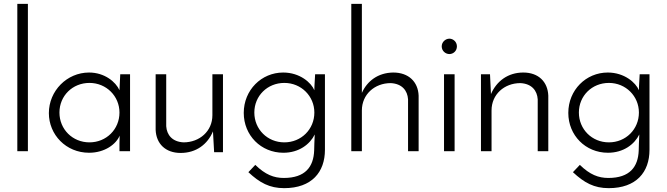

<svg xmlns="http://www.w3.org/2000/svg" viewBox="-20 -786 3465 998"><path d="M125 -766H70V0H125Z M234 -198C234 -86 323 8 443 8C525 8 584 -37 602 -81C602 -69 601 -56 601 -41V0H656V-400H605L601 -317C582 -360 524 -409 443 -409C328 -409 234 -314 234 -198ZM289 -201C289 -288 357 -355 445 -355C533 -355 601 -286 601 -201C601 -114 533 -46 445 -46C357 -46 289 -114 289 -201Z M1139 -400H1084V-187C1084 -104 1017 -46 934 -46C875 -49 847 -85 844 -130V-400H789V-111C792 -39 840 9 919 9C1000 9 1059 -36 1087 -103L1093 5H1139Z M1247 -199C1247 -83 1336 8 1453 8C1534 8 1591 -36 1616 -87C1616 -81 1614 -48 1614 -41C1613 -18 1613 -15 1613 -4C1610 81 1567 139 1455 139C1404 139 1359 122 1307 71L1271 109C1330 164 1381 192 1457 192C1601 192 1669 108 1669 -7V-400H1618C1617 -372 1614 -344 1614 -317C1598 -356 1539 -409 1452 -409C1339 -409 1247 -318 1247 -199ZM1302 -201C1302 -288 1370 -355 1458 -355C1546 -355 1614 -286 1614 -201C1614 -114 1546 -46 1458 -46C1370 -46 1302 -114 1302 -201Z M1806 0H1861V-212C1861 -295 1927 -354 2011 -354C2070 -351 2098 -315 2101 -270V0H2156V-289C2153 -361 2104 -409 2024 -409C1944 -408 1888 -364 1861 -303V-766H1806Z M2276 -545C2276 -521 2296 -505 2316 -505C2336 -505 2355 -521 2355 -545C2355 -568 2336 -585 2316 -585C2296 -585 2276 -568 2276 -545ZM2343 -400H2288V0H2343Z M2480 0H2535V-212C2535 -295 2601 -354 2685 -354C2744 -351 2772 -315 2775 -270V0H2830V-289C2827 -361 2779 -409 2700 -409C2620 -409 2561 -364 2532 -297L2527 -400H2480Z M2934 -199C2934 -83 3023 8 3140 8C3221 8 3278 -36 3303 -87C3303 -81 3301 -48 3301 -41C3300 -18 3300 -15 3300 -4C3297 81 3254 139 3142 139C3091 139 3046 122 2994 71L2958 109C3017 164 3068 192 3144 192C3288 192 3356 108 3356 -7V-400H3305C3304 -372 3301 -344 3301 -317C3285 -356 3226 -409 3139 -409C3026 -409 2934 -318 2934 -199ZM2989 -201C2989 -288 3057 -355 3145 -355C3233 -355 3301 -286 3301 -201C3301 -114 3233 -46 3145 -46C3057 -46 2989 -114 2989 -201Z"/></svg>

Font: Josefin Sans
Style: Regular
Weight: 400
Designer: Santiago Orozco
Foundry: Typemade
Version: 1.000